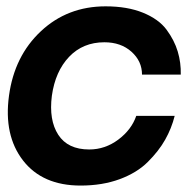

<svg xmlns="http://www.w3.org/2000/svg" viewBox="-20 -575 613 600"><path d="M231.9 4.9Q112.8 4.9 52 -73.5Q-8.8 -151.9 8.1 -275.9Q24.9 -399.9 107.9 -477.5Q190.9 -555.2 310.1 -555.2Q377.9 -555.2 427 -535.2Q476.1 -515.1 500.5 -482.2Q524.9 -449.2 535.4 -414.1Q545.9 -378.9 544.9 -341.8H423.8Q423.8 -383.8 390.9 -413.3Q357.9 -442.9 306.2 -442.9Q239.3 -442.9 196 -397.5Q152.8 -352.1 142.1 -275.9Q132.3 -199.7 162.1 -153.8Q191.9 -107.9 258.8 -107.9Q308.6 -107.9 349.9 -138.9Q391.1 -169.9 405.8 -212.9H525.9Q516.1 -173.8 496.1 -138.4Q476.1 -103 442.1 -69.1Q408.2 -35.2 354 -15.1Q299.8 4.9 231.9 4.9Z"/></svg>

Font: Oakes Grotesk
Style: SemiBold Italic
Weight: 600
Designer: Samuel Oakes
Foundry: Samuel Oakes
Version: Version 1.0 | wf-rip DC20170320